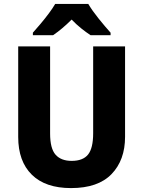

<svg xmlns="http://www.w3.org/2000/svg" viewBox="-20 -951 731 981"><path d="M619 -252Q619 -133 550 -61.5Q481 10 343 10Q212 10 142.5 -58.5Q73 -127 73 -251V-714H236V-269Q236 -192 264 -160.5Q292 -129 346 -129Q404 -129 430 -161.5Q456 -194 456 -270V-714H619ZM431 -931Q451 -897 484 -856Q517 -815 545 -784V-771H443Q420 -786 395 -806Q370 -826 346 -851Q321 -826 297 -806Q273 -786 251 -771H148V-784Q165 -803 187 -829Q209 -855 229.5 -882.5Q250 -910 262 -931Z"/></svg>

Font: Noto Sans Gujarati SemiCondensed ExtraBold
Style: Regular
Weight: 800
Width: 4
Designer: Jelle Bosma - Monotype Design Team, Universal Thirst
Foundry: Monotype Imaging Inc.
Version: Version 2.106; ttfautohint (v1.8.4.7-5d5b)